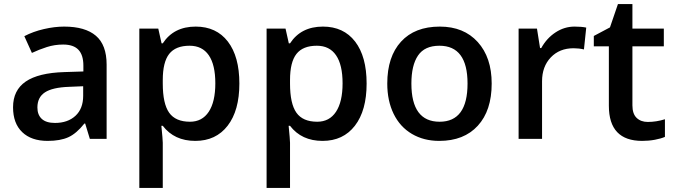

<svg xmlns="http://www.w3.org/2000/svg" viewBox="-20 -680 3301 940"><path d="M419.9 0 397 -75.2H393.1Q354 -25.9 314.5 -8.1Q274.9 9.8 212.9 9.8Q133.3 9.8 88.6 -33.2Q43.9 -76.2 43.9 -154.8Q43.9 -238.3 106 -280.8Q168 -323.2 294.9 -327.1L388.2 -330.1V-358.9Q388.2 -410.6 364 -436.3Q339.8 -461.9 289.1 -461.9Q247.6 -461.9 209.5 -449.7Q171.4 -437.5 136.2 -420.9L99.1 -502.9Q143.1 -525.9 195.3 -537.8Q247.6 -549.8 293.9 -549.8Q397 -549.8 449.5 -504.9Q502 -460 502 -363.8V0ZM249 -78.1Q311.5 -78.1 349.4 -113Q387.2 -147.9 387.2 -210.9V-257.8L317.9 -254.9Q236.8 -252 200 -227.8Q163.1 -203.6 163.1 -153.8Q163.1 -117.7 184.6 -97.9Q206.1 -78.1 249 -78.1Z M936 9.8Q833.5 9.8 776.9 -64H770Q776.9 4.4 776.9 19V240.2H662.1V-540H754.9Q758.8 -524.9 771 -467.8H776.9Q830.6 -549.8 938 -549.8Q1039.1 -549.8 1095.5 -476.6Q1151.9 -403.3 1151.9 -271Q1151.9 -138.7 1094.5 -64.5Q1037.1 9.8 936 9.8ZM908.2 -456.1Q839.8 -456.1 808.3 -416Q776.9 -376 776.9 -288.1V-271Q776.9 -172.4 808.1 -128.2Q839.4 -84 910.2 -84Q969.7 -84 1002 -132.8Q1034.2 -181.6 1034.2 -272Q1034.2 -362.8 1002.2 -409.4Q970.2 -456.1 908.2 -456.1Z M1559.1 9.8Q1456.5 9.8 1399.9 -64H1393.1Q1399.9 4.4 1399.9 19V240.2H1285.2V-540H1377.9Q1381.8 -524.9 1394 -467.8H1399.9Q1453.6 -549.8 1561 -549.8Q1662.1 -549.8 1718.5 -476.6Q1774.9 -403.3 1774.9 -271Q1774.9 -138.7 1717.5 -64.5Q1660.2 9.8 1559.1 9.8ZM1531.2 -456.1Q1462.9 -456.1 1431.4 -416Q1399.9 -376 1399.9 -288.1V-271Q1399.9 -172.4 1431.2 -128.2Q1462.4 -84 1533.2 -84Q1592.8 -84 1625 -132.8Q1657.2 -181.6 1657.2 -272Q1657.2 -362.8 1625.2 -409.4Q1593.3 -456.1 1531.2 -456.1Z M2387.2 -271Q2387.2 -138.7 2319.3 -64.5Q2251.5 9.8 2130.4 9.8Q2054.7 9.8 1996.6 -24.4Q1938.5 -58.6 1907.2 -122.6Q1876 -186.5 1876 -271Q1876 -402.3 1943.4 -476.1Q2010.7 -549.8 2133.3 -549.8Q2250.5 -549.8 2318.8 -474.4Q2387.2 -398.9 2387.2 -271ZM1994.1 -271Q1994.1 -84 2132.3 -84Q2269 -84 2269 -271Q2269 -456.1 2131.3 -456.1Q2059.1 -456.1 2026.6 -408.2Q1994.1 -360.4 1994.1 -271Z M2793 -549.8Q2827.6 -549.8 2850.1 -544.9L2838.9 -438Q2814.5 -443.8 2788.1 -443.8Q2719.2 -443.8 2676.5 -398.9Q2633.8 -354 2633.8 -282.2V0H2519V-540H2608.9L2624 -444.8H2629.9Q2656.7 -493.2 2700 -521.5Q2743.2 -549.8 2793 -549.8Z M3151.4 -83Q3193.4 -83 3235.4 -96.2V-9.8Q3216.3 -1.5 3186.3 4.2Q3156.2 9.8 3124 9.8Q2960.9 9.8 2960.9 -162.1V-453.1H2887.2V-503.9L2966.3 -545.9L3005.4 -660.2H3076.2V-540H3230V-453.1H3076.2V-164.1Q3076.2 -122.6 3096.9 -102.8Q3117.7 -83 3151.4 -83Z"/></svg>

Font: Sahel SemiBold FD
Style: SemiBold-FD
Weight: 600
Foundry: Saber Rastikerdar (saber.rastikerdar@gmail.com)
Version: Version 3.3.0